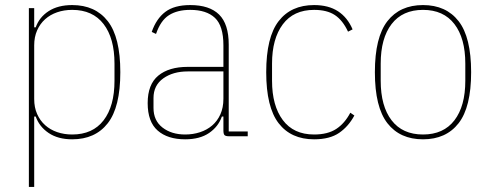

<svg xmlns="http://www.w3.org/2000/svg" viewBox="-20 -538 1934 758"><path d="M94 -506H115V-430H121Q135 -470 172 -494Q209 -518 265 -518Q356 -518 405.5 -454.5Q455 -391 455 -253Q455 -115 405.5 -51.5Q356 12 265 12Q209 12 172 -13Q135 -38 121 -78H115V200H94ZM265 -7Q346 -7 389 -63Q432 -119 432 -219V-287Q432 -387 389 -443Q346 -499 265 -499Q233 -499 205.5 -489.5Q178 -480 158 -462Q138 -444 126.5 -418Q115 -392 115 -359V-147Q115 -114 126.5 -88Q138 -62 158 -44Q178 -26 205.5 -16.5Q233 -7 265 -7Z M885 0Q871 0 866.5 -4.5Q862 -9 862 -23V-78H856Q842 -38 805.5 -13Q769 12 711 12Q642 12 602.5 -22.5Q563 -57 563 -131Q563 -205 605 -239.5Q647 -274 721 -274H862V-359Q862 -436 828.5 -467.5Q795 -499 731 -499Q680 -499 647 -478Q614 -457 596 -404L579 -412Q597 -464 632.5 -491Q668 -518 731 -518Q807 -518 845 -480.5Q883 -443 883 -362V-19H958V0ZM711 -7Q742 -7 769.5 -16Q797 -25 817.5 -42.5Q838 -60 850 -86.5Q862 -113 862 -148V-256H721Q663 -256 624.5 -228.5Q586 -201 586 -151V-112Q586 -62 621.5 -34.5Q657 -7 711 -7Z M1220 12Q1129 12 1080 -51.5Q1031 -115 1031 -253Q1031 -391 1080 -454.5Q1129 -518 1220 -518Q1277 -518 1314.5 -493.5Q1352 -469 1372 -422L1354 -413Q1333 -458 1302 -478.5Q1271 -499 1220 -499Q1139 -499 1096.5 -442Q1054 -385 1054 -287V-219Q1054 -121 1096.5 -64Q1139 -7 1220 -7Q1274 -7 1307.5 -29Q1341 -51 1363 -93L1379 -82Q1356 -39 1319 -13.5Q1282 12 1220 12Z M1650 12Q1559 12 1509.5 -51.5Q1460 -115 1460 -253Q1460 -391 1509.5 -454.5Q1559 -518 1650 -518Q1741 -518 1790.5 -454.5Q1840 -391 1840 -253Q1840 -115 1790.5 -51.5Q1741 12 1650 12ZM1650 -7Q1731 -7 1774 -63Q1817 -119 1817 -219V-287Q1817 -387 1774 -443Q1731 -499 1650 -499Q1569 -499 1526 -443Q1483 -387 1483 -287V-219Q1483 -119 1526 -63Q1569 -7 1650 -7Z"/></svg>

Font: IBM Plex Sans Condensed Thin
Style: Regular
Weight: 100
Width: 3
Designer: Mike Abbink, Paul van der Laan, Pieter van Rosmalen
Foundry: Bold Monday
Version: Version 1.3